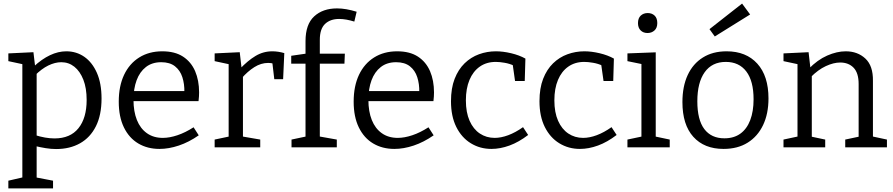

<svg xmlns="http://www.w3.org/2000/svg" viewBox="-20 -824 4998 1074"><path d="M26.7 230V186.7L117.7 165.7L105 181.3V-476L116.7 -462.7L26.7 -482V-525.3L167 -532L177.3 -445.3L167.7 -450.7Q214 -493.7 259.8 -515.3Q305.7 -537 351 -537Q407.3 -537 451.7 -506.2Q496 -475.3 522 -416.5Q548 -357.7 548 -272.7Q548 -180.7 516.5 -117.7Q485 -54.7 427.8 -22.5Q370.7 9.7 293.7 9.7Q266 9.7 235.8 4.8Q205.7 0 172.7 -8L185 -19V181.3L173.7 167L276.7 186.7V230ZM285 -49.7Q373 -49.7 418.8 -106.7Q464.7 -163.7 464.7 -265Q464.7 -331.3 446.2 -378.3Q427.7 -425.3 396 -450.7Q364.3 -476 322.7 -476Q288 -476 250.3 -457.7Q212.7 -439.3 174.7 -401.3L185 -426.3V-51L174 -69Q234.7 -49.7 285 -49.7Z M872 9Q805 9 753.6 -21.4Q702.3 -51.8 673.3 -111Q644.3 -170.3 644.3 -255.5Q644.3 -342.2 674 -405.2Q703.8 -468.2 758.8 -502.6Q813.8 -537 887.7 -537Q958.2 -537 1003.7 -507.4Q1049.2 -477.7 1071.5 -425.9Q1093.7 -374 1093.7 -307.2Q1093.7 -296.3 1093 -285Q1092.2 -273.8 1090.5 -258.3H705V-314.7H1020.3L1011.3 -308.7Q1012.3 -354.2 1000 -392.3Q987.8 -430.3 958.9 -453.1Q930 -476 881.8 -476Q830.7 -476 796.1 -449Q761.5 -422 744.1 -374.8Q726.7 -327.5 726.7 -265.7Q726.7 -200.5 745.7 -152.9Q764.7 -105.2 801.6 -79Q838.5 -52.7 890.7 -52.7Q928.5 -52.7 972.5 -67.5Q1016.5 -82.2 1062.8 -112L1091.7 -67Q1036.2 -28.5 980.2 -9.8Q924.2 9 872 9Z M1180.7 0V-43.3L1269.3 -62L1259 -47.3V-478.3L1270.3 -462.7L1180.7 -482V-525.3L1321 -532L1332.3 -434L1321.3 -437.7Q1365.7 -484.7 1409 -510.8Q1452.3 -537 1503.3 -537Q1535.3 -537 1570.3 -527L1563.7 -381H1514.3L1502 -485.7L1511 -468Q1503.7 -470 1495.7 -471Q1487.7 -472 1480 -472Q1440 -472 1402.3 -448.2Q1364.7 -424.3 1331.3 -385.7L1339 -410V-47.3L1327.3 -62L1435.7 -43.3V0Z M1610.7 0V-43.3L1699 -62L1689 -50.3V-478.7L1699 -467.7H1609V-512L1700.7 -525.3L1689 -510.3V-594Q1689 -687.7 1737.3 -732.3Q1785.7 -777 1865.3 -777Q1890.7 -777 1917.7 -772.3Q1944.7 -767.7 1975 -758.3L1962 -703.3Q1939.3 -710.3 1918 -714.2Q1896.7 -718 1877 -718Q1827.7 -718 1798.3 -690.2Q1769 -662.3 1769 -601.3V-510.3L1756.3 -523.7H1909L1906.7 -467.7H1758.7L1769 -478.7V-50.7L1759 -62L1864 -43.3V0Z M2186 9Q2119 9 2067.6 -21.4Q2016.3 -51.8 1987.3 -111Q1958.3 -170.3 1958.3 -255.5Q1958.3 -342.2 1988 -405.2Q2017.8 -468.2 2072.8 -502.6Q2127.8 -537 2201.7 -537Q2272.2 -537 2317.7 -507.4Q2363.2 -477.7 2385.5 -425.9Q2407.7 -374 2407.7 -307.2Q2407.7 -296.3 2407 -285Q2406.2 -273.8 2404.5 -258.3H2019V-314.7H2334.3L2325.3 -308.7Q2326.3 -354.2 2314 -392.3Q2301.8 -430.3 2272.9 -453.1Q2244 -476 2195.8 -476Q2144.7 -476 2110.1 -449Q2075.5 -422 2058.1 -374.8Q2040.7 -327.5 2040.7 -265.7Q2040.7 -200.5 2059.7 -152.9Q2078.7 -105.2 2115.6 -79Q2152.5 -52.7 2204.7 -52.7Q2242.5 -52.7 2286.5 -67.5Q2330.5 -82.2 2376.8 -112L2405.7 -67Q2350.2 -28.5 2294.2 -9.8Q2238.2 9 2186 9Z M2729 9Q2665 9 2613.5 -22.7Q2562 -54.3 2532.3 -114Q2502.7 -173.7 2502.7 -257.7Q2502.7 -330.7 2523.2 -383.2Q2543.7 -435.7 2578.8 -469.8Q2614 -504 2659.3 -520.5Q2704.7 -537 2754 -537Q2793.7 -537 2839.3 -526.2Q2885 -515.3 2919 -496.3L2915.3 -371H2861L2847.7 -465L2855.7 -456.3Q2831 -468 2802.8 -472.8Q2774.7 -477.7 2753.3 -477.7Q2701.3 -477.7 2663.8 -451.3Q2626.3 -425 2606.2 -377Q2586 -329 2586 -262.7Q2586 -195.3 2606.8 -148.3Q2627.7 -101.3 2664.2 -77Q2700.7 -52.7 2747 -52.7Q2782.7 -52.7 2823 -67.7Q2863.3 -82.7 2905.7 -112.7L2934.3 -69Q2882 -29 2830.2 -10Q2778.3 9 2729 9Z M3224 9Q3160 9 3108.5 -22.7Q3057 -54.3 3027.3 -114Q2997.7 -173.7 2997.7 -257.7Q2997.7 -330.7 3018.2 -383.2Q3038.7 -435.7 3073.8 -469.8Q3109 -504 3154.3 -520.5Q3199.7 -537 3249 -537Q3288.7 -537 3334.3 -526.2Q3380 -515.3 3414 -496.3L3410.3 -371H3356L3342.7 -465L3350.7 -456.3Q3326 -468 3297.8 -472.8Q3269.7 -477.7 3248.3 -477.7Q3196.3 -477.7 3158.8 -451.3Q3121.3 -425 3101.2 -377Q3081 -329 3081 -262.7Q3081 -195.3 3101.8 -148.3Q3122.7 -101.3 3159.2 -77Q3195.7 -52.7 3242 -52.7Q3277.7 -52.7 3318 -67.7Q3358.3 -82.7 3400.7 -112.7L3429.3 -69Q3377 -29 3325.2 -10Q3273.3 9 3224 9Z M3648 -51.3 3639.3 -61.7 3726.3 -43.3V0H3489.7V-43.3L3576.7 -61.7L3568 -51.3V-473L3576 -464.3L3489.7 -482V-525.3L3648 -531.3ZM3602 -639.3Q3578.3 -639.3 3563.5 -654Q3548.7 -668.7 3548.7 -694.7Q3548.7 -722.3 3564.2 -736.7Q3579.7 -751 3603 -751Q3626.7 -751 3641.7 -736.8Q3656.7 -722.7 3656.7 -695Q3656.7 -667.7 3640.8 -653.5Q3625 -639.3 3602 -639.3Z M4044.3 -537Q4153.7 -537 4216.2 -468Q4278.7 -399 4278.7 -273.3Q4278.7 -187.7 4248.5 -124.3Q4218.3 -61 4162.3 -26Q4106.3 9 4027.3 9Q3919.3 9 3858.3 -58.7Q3797.3 -126.3 3797.3 -253Q3797.3 -340.7 3826.8 -404.2Q3856.3 -467.7 3911.7 -502.3Q3967 -537 4044.3 -537ZM4040 -477.7Q3963 -477.7 3921.8 -420Q3880.7 -362.3 3880.7 -257.3Q3880.7 -153.7 3919.8 -102Q3959 -50.3 4032 -50.3Q4085.3 -50.3 4121.5 -76.5Q4157.7 -102.7 4176.5 -151.8Q4195.3 -201 4195.3 -268.7Q4195.3 -370.7 4154.7 -424.2Q4114 -477.7 4040 -477.7ZM3978.3 -620 3948.7 -661 4131 -804 4176 -743Z M4362.7 0V-43.3L4453 -62.7L4441 -48.3V-478L4453 -462.7L4362.7 -482V-525.3L4503 -532L4514.3 -433.7L4503.3 -438.3Q4552.7 -489.3 4607.2 -513.2Q4661.7 -537 4710.7 -537Q4777.3 -537 4820.8 -496.3Q4864.3 -455.7 4863 -371.3V-48.3L4853 -62.3L4941.3 -43.3V0H4708V-43.3L4794.7 -61.7L4783 -47V-354Q4783 -416 4754.8 -445.2Q4726.7 -474.3 4679.7 -474.3Q4643 -474.3 4599.5 -454.2Q4556 -434 4514.3 -391.7L4521 -407.7V-47L4511 -61.3L4596 -43.3V0Z"/></svg>

Font: Bitter Thin
Style: Regular
Weight: 100
Designer: Sol Matas, and Bitter project Authors
Foundry: Sol Matas
Version: Version 2.002